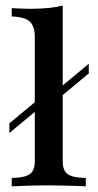

<svg xmlns="http://www.w3.org/2000/svg" viewBox="-20 -651 341 671"><path d="M12.9 -186.3V-220.2L146 -330.6V-296.8ZM157.3 -283.9V-317.7L290.3 -428.2V-394.4ZM21 0V-29Q66.1 -29.8 83.9 -42.3Q101.6 -54.8 101.6 -87.1V-522.6Q101.6 -558.9 84.3 -575.4Q66.9 -591.9 21 -593.5V-622.6Q37.1 -621.8 54 -621Q71 -620.2 87.1 -620.2Q119.4 -620.2 147.6 -623Q175.8 -625.8 199.2 -631.5V-87.1Q199.2 -54 217.3 -41.9Q235.5 -29.8 279.8 -29V0Q267.7 -0.8 246.8 -1.2Q225.8 -1.6 200.8 -2.4Q175.8 -3.2 151.6 -3.2Q114.5 -3.2 77 -2Q39.5 -0.8 21 0Z"/></svg>

Font: Playfair SemiBold
Style: Regular
Weight: 600
Designer: Claus Eggers Sørensen
Foundry: Claus Eggers Sørensen
Version: Version 2.001;gftools[0.9.30]